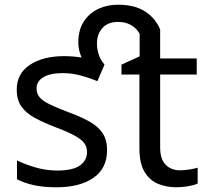

<svg xmlns="http://www.w3.org/2000/svg" viewBox="-20 -784 880 814"><path d="M220 10Q164 10 123.5 1Q83 -8 52 -24V-104Q84 -88 129.5 -74.5Q175 -61 222 -61Q289 -61 319 -82.5Q349 -104 349 -140Q349 -160 338 -176Q327 -192 298.5 -208Q270 -224 217 -244Q165 -264 128 -284Q91 -304 71 -332Q51 -360 51 -404Q51 -472 106.5 -509Q162 -546 252 -546Q290 -546 326 -540Q312 -572 312 -603Q312 -657 335 -692.5Q358 -728 396 -746Q434 -764 480 -764Q551 -764 595 -735.5Q639 -707 659 -659V-536H814V-468H659V-158Q659 -109 682.5 -85.5Q706 -62 743 -62Q763 -62 784 -65.5Q805 -69 818 -73V-6Q804 1 778 5.5Q752 10 728 10Q686 10 650.5 -4.5Q615 -19 593 -55Q571 -91 571 -156V-468H495V-510L572 -545V-641Q559 -664 536 -677.5Q513 -691 480 -691Q437 -691 414 -665Q391 -639 391 -599Q391 -579 397.5 -556Q404 -533 423 -510L393 -440Q359 -454 322 -464Q285 -474 246 -474Q192 -474 163.5 -456.5Q135 -439 135 -409Q135 -387 148 -371.5Q161 -356 191 -341.5Q221 -327 271 -308Q323 -289 359.5 -268.5Q396 -248 415 -219.5Q434 -191 434 -148Q434 -70 376 -30Q318 10 220 10Z"/></svg>

Font: Go Noto Kurrent-Regular
Style: Regular
Weight: 400
Designer: Monotype Design Team
Foundry: Monotype Imaging Inc.
Version: Version 2.012; ttfautohint (v1.8.4.7-5d5b)